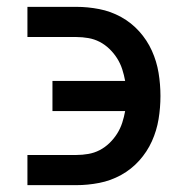

<svg xmlns="http://www.w3.org/2000/svg" viewBox="-20 -540 540 560"><path d="M203 0H60V-88H203Q220 -88 237.5 -91Q255 -94 270.5 -102Q286 -110 299 -122.5Q312 -135 321.5 -150Q331 -165 336.5 -182Q342 -199 345 -216H133V-304H345Q342 -321 336.5 -338Q331 -355 321.5 -370Q312 -385 299 -397.5Q286 -410 270.5 -418Q255 -426 237.5 -429Q220 -432 203 -432H60V-520H203Q236 -520 269.5 -513.5Q303 -507 333 -490.5Q363 -474 386 -448.5Q409 -423 423 -392Q437 -361 442.5 -327.5Q448 -294 448 -260Q448 -226 442.5 -192.5Q437 -159 423 -128Q409 -97 386 -71.5Q363 -46 333 -29.5Q303 -13 269.5 -6.5Q236 0 203 0Z"/></svg>

Font: Iosevka Semibold
Style: Regular
Weight: 600
Monospace: yes
Designer: Belleve Invis
Foundry: Belleve Invis
Version: Version 33.2.3; ttfautohint (v1.8.4)